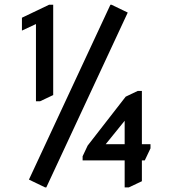

<svg xmlns="http://www.w3.org/2000/svg" viewBox="-20 -777 757 816"><path d="M429.2 -164.1H509.8V-263.7ZM509.8 19.5V-95.2H331.1V-112.8L352.5 -158.2L514.2 -366.2L565.4 -390.6H583V-164.1H619.6V-146.5L595.2 -95.2H583V-6.8L527.3 19.5ZM188.5 -756.8H206.1V-373L150.4 -346.7H132.8V-674.8L73.2 -647V-701.7ZM171.9 19.5 103 -13.7 449.2 -756.8H454.1L522.9 -723.6L176.8 19.5Z"/></svg>

Font: Nova Square
Style: Book
Weight: 400
Version: Version 2.000